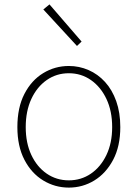

<svg xmlns="http://www.w3.org/2000/svg" viewBox="-20 -840 626 873"><path d="M293 13Q230 13 176.5 -19.5Q123 -52 91 -113.5Q59 -175 59 -262Q59 -351 91 -413Q123 -475 176.5 -507.5Q230 -540 293 -540Q340 -540 382.5 -521.5Q425 -503 457.5 -467.5Q490 -432 508.5 -380Q527 -328 527 -262Q527 -175 494.5 -113.5Q462 -52 409 -19.5Q356 13 293 13ZM293 -20Q349 -20 393.5 -50.5Q438 -81 464 -135.5Q490 -190 490 -262Q490 -335 464 -390Q438 -445 393.5 -476Q349 -507 293 -507Q237 -507 192.5 -476Q148 -445 122.5 -390Q97 -335 97 -262Q97 -190 122.5 -135.5Q148 -81 192.5 -50.5Q237 -20 293 -20ZM330 -631 177 -797 205 -820 351 -651Z"/></svg>

Font: Noto Sans HK Thin Thin
Style: Regular
Weight: 250
Version: Version 2.004-H2;hotconv 1.0.118;makeotfexe 2.5.65603